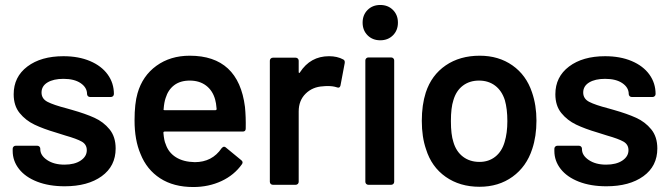

<svg xmlns="http://www.w3.org/2000/svg" viewBox="-20 -743 2699 772"><path d="M31 -136V-145Q31 -150 34.5 -153.5Q38 -157 43 -157H130Q135 -157 138.5 -153.5Q142 -150 142 -145V-143Q142 -118 169.5 -99.5Q197 -81 239 -81Q280 -81 304.5 -97.5Q329 -114 329 -139Q329 -162 309 -173.5Q289 -185 243 -198L205 -210Q154 -225 118.5 -242Q83 -259 59 -288.5Q35 -318 35 -364Q35 -434 90 -475.5Q145 -517 235 -517Q296 -517 342 -497.5Q388 -478 413 -443.5Q438 -409 438 -365Q438 -360 434.5 -356.5Q431 -353 426 -353H342Q337 -353 333.5 -356.5Q330 -360 330 -365Q330 -391 304.5 -408.5Q279 -426 235 -426Q195 -426 171 -411.5Q147 -397 147 -371Q147 -346 171 -333.5Q195 -321 249 -307L270 -301Q323 -286 359.5 -269.5Q396 -253 420.5 -223Q445 -193 445 -146Q445 -75 389 -34.5Q333 6 240 6Q177 6 129.5 -12.5Q82 -31 56.5 -63.5Q31 -96 31 -136Z M968 -226Q968 -214 956 -214H642Q637 -214 637 -209Q640 -176 646 -164Q657 -130 687 -111Q717 -92 763 -91Q833 -91 871 -147Q876 -153 881 -153Q885 -153 888 -150L950 -99Q959 -92 953 -83Q922 -39 870.5 -15Q819 9 757 9Q678 9 624 -26Q570 -61 545 -124Q521 -180 521 -259Q521 -327 533 -368Q553 -438 609 -478.5Q665 -519 743 -519Q939 -519 965 -313Q969 -272 968 -226ZM646 -349Q640 -332 638 -305Q636 -300 642 -300H846Q851 -300 851 -305Q849 -330 845 -343Q835 -379 808.5 -399Q782 -419 743 -419Q705 -419 680.5 -400.5Q656 -382 646 -349Z M1360 -504Q1368 -500 1366 -489L1349 -399Q1346 -387 1334 -392Q1319 -397 1299 -397Q1286 -397 1279 -396Q1237 -394 1209 -366.5Q1181 -339 1181 -295V-12Q1181 -7 1177.5 -3.5Q1174 0 1169 0H1077Q1072 0 1068.5 -3.5Q1065 -7 1065 -12V-499Q1065 -504 1068.5 -507.5Q1072 -511 1077 -511H1169Q1174 -511 1177.5 -507.5Q1181 -504 1181 -499V-454Q1181 -450 1182.5 -449.5Q1184 -449 1186 -452Q1228 -517 1303 -517Q1336 -517 1360 -504Z M1438 -652Q1438 -683 1458 -703Q1478 -723 1509 -723Q1540 -723 1560 -703Q1580 -683 1580 -652Q1580 -621 1560 -601Q1540 -581 1509 -581Q1478 -581 1458 -601Q1438 -621 1438 -652ZM1461 -512H1553Q1558 -512 1561.5 -508.5Q1565 -505 1565 -500V-12Q1565 -7 1561.5 -3.5Q1558 0 1553 0H1461Q1456 0 1452.5 -3.5Q1449 -7 1449 -12V-500Q1449 -505 1452.5 -508.5Q1456 -512 1461 -512Z M1693 -143Q1676 -192 1676 -257Q1676 -321 1692 -371Q1715 -441 1772 -480Q1829 -519 1909 -519Q1985 -519 2040.5 -480Q2096 -441 2119 -372Q2137 -320 2137 -258Q2137 -195 2120 -144Q2097 -73 2041 -32.5Q1985 8 1908 8Q1829 8 1772 -32Q1715 -72 1693 -143ZM2009 -172Q2020 -208 2020 -256Q2020 -305 2010 -340Q1998 -378 1971 -398.5Q1944 -419 1906 -419Q1868 -419 1841 -398.5Q1814 -378 1803 -340Q1793 -310 1793 -256Q1793 -202 1803 -172Q1814 -134 1841.5 -113Q1869 -92 1908 -92Q1945 -92 1971.5 -113Q1998 -134 2009 -172Z M2209 -136V-145Q2209 -150 2212.5 -153.5Q2216 -157 2221 -157H2308Q2313 -157 2316.5 -153.5Q2320 -150 2320 -145V-143Q2320 -118 2347.5 -99.5Q2375 -81 2417 -81Q2458 -81 2482.5 -97.5Q2507 -114 2507 -139Q2507 -162 2487 -173.5Q2467 -185 2421 -198L2383 -210Q2332 -225 2296.5 -242Q2261 -259 2237 -288.5Q2213 -318 2213 -364Q2213 -434 2268 -475.5Q2323 -517 2413 -517Q2474 -517 2520 -497.5Q2566 -478 2591 -443.5Q2616 -409 2616 -365Q2616 -360 2612.5 -356.5Q2609 -353 2604 -353H2520Q2515 -353 2511.5 -356.5Q2508 -360 2508 -365Q2508 -391 2482.5 -408.5Q2457 -426 2413 -426Q2373 -426 2349 -411.5Q2325 -397 2325 -371Q2325 -346 2349 -333.5Q2373 -321 2427 -307L2448 -301Q2501 -286 2537.5 -269.5Q2574 -253 2598.5 -223Q2623 -193 2623 -146Q2623 -75 2567 -34.5Q2511 6 2418 6Q2355 6 2307.5 -12.5Q2260 -31 2234.5 -63.5Q2209 -96 2209 -136Z"/></svg>

Font: Barlow SemiBold
Style: Regular
Weight: 600
Designer: Jeremy Tribby
Foundry: Tribby Type
Version: Version 1.422